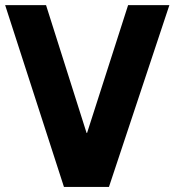

<svg xmlns="http://www.w3.org/2000/svg" viewBox="-27 -734 685 754"><path d="M224.1 0 -6.8 -713.9H153.8L313 -211.9H314.9L476.1 -713.9H638.2L400.9 0Z"/></svg>

Font: XB Khoramshahr
Style: Bold
Weight: 700
Designer: Behnam
Foundry: Irmug
Version: Version 8.005 2009